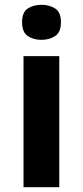

<svg xmlns="http://www.w3.org/2000/svg" viewBox="-20 -780 345 800"><path d="M153 -760Q186 -760 210 -744.5Q234 -729 234 -687Q234 -646 210 -630Q186 -614 153 -614Q119 -614 95.5 -630Q72 -646 72 -687Q72 -729 95.5 -744.5Q119 -760 153 -760ZM227 -546V0H78V-546Z"/></svg>

Font: Noto Sans Sinhala UI
Style: Bold
Weight: 700
Designer: Jelle Bosma - Monotype Design Team
Foundry: Monotype Imaging Inc.
Version: Version 2.006; ttfautohint (v1.8.4.7-5d5b)